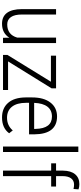

<svg xmlns="http://www.w3.org/2000/svg" viewBox="531 -1331 810 1912"><g transform="rotate(90 936.0 -375.0)"><path d="M355.5 -63Q310.5 9.8 216.3 9.8Q144.5 9.8 107.9 -40Q71.3 -89.8 70.8 -186.5V-528.3H124.5V-188Q124.5 -116.2 149.9 -79.1Q175.3 -42 223.1 -42Q325.7 -42 354.5 -141.6V-528.3H409.2V0H356.4Z M591.3 -50.3H876.5V0H526.9V-43.9L793.9 -477.1H534.2V-528.3H859.9V-483.9Z M1149.9 9.8Q1056.6 9.8 1003.9 -51.3Q951.2 -112.3 950.2 -225.1V-289.6Q950.2 -405.8 1001 -471.9Q1051.8 -538.1 1140.6 -538.1Q1226.6 -538.1 1271.7 -481.9Q1316.9 -425.8 1317.9 -310.1V-259.3H1003.9V-229.5Q1003.9 -138.7 1042.7 -89.4Q1081.5 -40 1152.3 -40Q1230.5 -40 1278.8 -97.2L1307.1 -61Q1255.4 9.8 1149.9 9.8ZM1140.6 -487.3Q1076.7 -487.3 1042.2 -442.1Q1007.8 -397 1004.4 -310.1H1263.7V-324.2Q1259.8 -487.3 1140.6 -487.3Z M1493.7 0H1439V-750H1493.7Z M1679.2 0V-479.5H1606.4V-528.3H1679.2V-597.7Q1680.2 -676.3 1715.6 -718.3Q1751 -760.3 1813.5 -760.3Q1841.8 -760.3 1865.7 -752L1861.8 -702.1Q1840.3 -707.5 1817.9 -707.5Q1778.3 -707.5 1756.1 -678Q1733.9 -648.4 1733.9 -593.3V-528.3H1837.4V-479.5H1733.9V0Z"/></g></svg>

Font: TypoPRO Roboto
Style: Regular
Weight: 300
Designer: Google
Version: Version 2.136; 2016